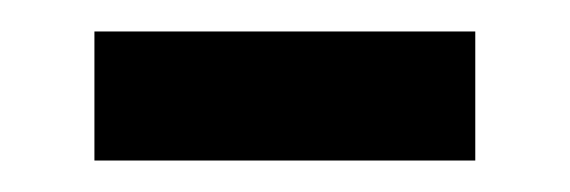

<svg xmlns="http://www.w3.org/2000/svg" viewBox="-20 -329 362 122"><path d="M40 -227V-309H282V-227Z"/></svg>

Font: Noto Sans Khmer
Style: Regular
Weight: 400
Designer: Danh Hong and the Monotype Design Team
Foundry: Monotype Imaging Inc.
Version: Version 2.003